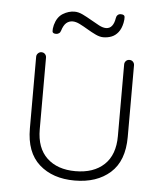

<svg xmlns="http://www.w3.org/2000/svg" viewBox="-50 -725 664 776"><g transform="rotate(5 281.5 -337.0)"><path d="M460 -499Q469 -499 474.5 -493Q480 -487 480 -479V-188Q480 -91 425.5 -42.5Q371 6 281 6Q192 6 137.5 -42.5Q83 -91 83 -188V-479Q83 -487 89 -493Q95 -499 103 -499Q112 -499 117.5 -493Q123 -487 123 -479V-188Q123 -112 165.5 -72Q208 -32 281 -32Q355 -32 397.5 -72Q440 -112 440 -188V-479Q440 -487 445.5 -493Q451 -499 460 -499ZM155 -578Q141 -578 140 -587Q139 -596 143 -613Q152 -646 175 -660Q198 -674 222 -674Q238 -674 255.5 -665.5Q273 -657 291 -646.5Q309 -636 325 -627.5Q341 -619 354 -619Q369 -619 378 -630.5Q387 -642 390 -662Q391 -670 396 -675Q401 -680 409 -680Q424 -680 425 -670.5Q426 -661 423 -646Q418 -622 406.5 -607.5Q395 -593 379.5 -587Q364 -581 346 -581Q332 -581 315 -589Q298 -597 280.5 -607.5Q263 -618 247 -626Q231 -634 218 -634Q203 -634 192 -624.5Q181 -615 174 -592Q172 -585 166.5 -581.5Q161 -578 155 -578Z"/></g></svg>

Font: Quicksand Variable Light
Style: Regular
Weight: 300
Designer: Andrew Paglinawan
Foundry: Andrew Paglinawan
Version: Version 3.004